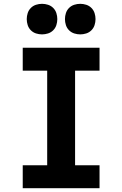

<svg xmlns="http://www.w3.org/2000/svg" viewBox="-20 -985 640 1005"><path d="M99 0V-120H227V-615H99V-735H501V-615H373V-120H501V0ZM400 -805Q384 -805 368.5 -810Q353 -815 341.5 -826.5Q330 -838 325 -853.5Q320 -869 320 -885Q320 -901 325 -916.5Q330 -932 341.5 -943.5Q353 -955 368.5 -960Q384 -965 400 -965Q416 -965 431.5 -960Q447 -955 458.5 -943.5Q470 -932 475 -916.5Q480 -901 480 -885Q480 -869 475 -853.5Q470 -838 458.5 -826.5Q447 -815 431.5 -810Q416 -805 400 -805ZM200 -805Q184 -805 168.5 -810Q153 -815 141.5 -826.5Q130 -838 125 -853.5Q120 -869 120 -885Q120 -901 125 -916.5Q130 -932 141.5 -943.5Q153 -955 168.5 -960Q184 -965 200 -965Q216 -965 231.5 -960Q247 -955 258.5 -943.5Q270 -932 275 -916.5Q280 -901 280 -885Q280 -869 275 -853.5Q270 -838 258.5 -826.5Q247 -815 231.5 -810Q216 -805 200 -805Z"/></svg>

Font: Iosevka Curly Heavy Extended
Style: Regular
Weight: 900
Width: 7
Monospace: yes
Designer: Belleve Invis
Foundry: Belleve Invis
Version: Version 11.1.0; ttfautohint (v1.8.3)